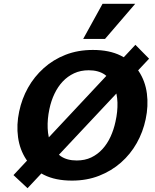

<svg xmlns="http://www.w3.org/2000/svg" viewBox="-20 -936 817 1011"><path d="M125 55 51 -14 693 -700 765 -627ZM359 15Q272 15 212 -15Q152 -45 118 -96.5Q84 -148 75 -213.5Q66 -279 81 -349Q95 -416 127.5 -474Q160 -532 210 -577Q260 -622 325 -647.5Q390 -673 469 -673Q556 -673 616 -643Q676 -613 710.5 -561Q745 -509 753.5 -443.5Q762 -378 747 -308Q733 -241 700 -182.5Q667 -124 617 -80Q567 -36 502 -10.5Q437 15 359 15ZM384 -91Q427 -91 460.5 -107Q494 -123 519.5 -151Q545 -179 562 -216Q579 -253 588 -295Q600 -348 598.5 -396Q597 -444 580.5 -482.5Q564 -521 531 -543.5Q498 -566 447 -566Q404 -566 370 -550Q336 -534 310.5 -507Q285 -480 267 -442.5Q249 -405 240 -361Q229 -309 231 -260.5Q233 -212 250 -174Q267 -136 300 -113.5Q333 -91 384 -91ZM418 -731 520 -916H692L533 -731Z"/></svg>

Font: Ysabeau ExtraBold
Style: Italic
Weight: 800
Italic angle: -12°
Designer: Christian Thalmann (Catharsis Fonts)
Version: Version 2.002